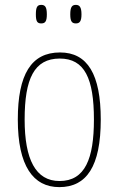

<svg xmlns="http://www.w3.org/2000/svg" viewBox="-20 -757 486 787"><path d="M291 -661C306 -661 314 -669 314 -698C314 -728 306 -737 291 -737C275 -737 268 -728 268 -698C268 -669 275 -661 291 -661ZM149 -661C165 -661 172 -669 172 -698C172 -728 165 -737 149 -737C133 -737 127 -728 127 -698C127 -669 133 -661 149 -661ZM223 10C335 10 393 -75 393 -267C393 -452 339 -542 226 -542C108 -542 53 -452 53 -267C53 -77 116 10 223 10ZM224 -15C126 -15 81 -104 81 -267C81 -434 120 -517 225 -517C327 -517 365 -435 365 -267C365 -107 329 -15 224 -15Z"/></svg>

Font: Noto Serif Bengali Condensed Thin
Style: Regular
Weight: 100
Width: 3
Designer: Juan Bruce, Universal Thirst, Indian Type Foundry and the Monotype Design Team.
Foundry: Monotype Imaging Inc.
Version: Version 2.003